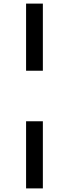

<svg xmlns="http://www.w3.org/2000/svg" viewBox="-20 -865 386 1075"><path d="M126 -469C126 -469 126 -845 126 -845C126 -845 220 -845 220 -845C220 -845 220 -469 220 -469C220 -469 126 -469 126 -469ZM126 190C126 190 126 -186 126 -186C126 -186 220 -186 220 -186C220 -186 220 190 220 190C220 190 126 190 126 190Z"/></svg>

Font: Preevio_Regular
Style: Regular
Weight: 500
Designer: Gumpita Rahayu
Foundry: Tokotype Studio
Version: ""